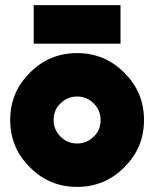

<svg xmlns="http://www.w3.org/2000/svg" viewBox="-20 -720 604 752"><path d="M112 -549H452V-700H112ZM282 -342Q320 -342 347 -315Q374 -288 374 -250Q374 -231 367.5 -214.5Q361 -198 347 -185Q320 -158 282 -158Q244 -158 217 -185Q190 -212 190 -250Q190 -269 196.5 -285.5Q203 -302 217 -315Q244 -342 282 -342ZM282 -512Q173 -512 97 -435Q20 -359 20 -250Q20 -141 97 -65Q173 12 282 12Q391 12 467 -65Q544 -141 544 -250Q544 -359 467 -435Q391 -512 282 -512Z"/></svg>

Font: Unageo
Style: Black
Weight: 900
Designer: Richard Sepsi
Foundry: Richard Sepsi
Version: Version 2.000